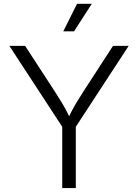

<svg xmlns="http://www.w3.org/2000/svg" viewBox="-20 -962 706 982"><path d="M298.3 0V-313.5L27.8 -727.5H108.4L263.2 -489.7Q282.7 -459.5 299.8 -430.9Q316.9 -402.3 333.5 -367.7Q350.6 -402.8 367.7 -431.6Q384.8 -460.4 403.8 -489.7L558.1 -727.5H638.2L367.7 -313.5V0ZM303.7 -801.8 374 -942.4H449.2L358.9 -801.8Z"/></svg>

Font: Inter Light
Style: Regular
Weight: 300
Designer: Rasmus Andersson
Foundry: rsms
Version: Version 4.000;git-a52131595